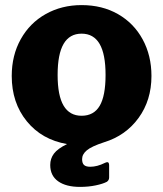

<svg xmlns="http://www.w3.org/2000/svg" viewBox="-20 -560 640 753"><path d="M302 64Q302 80 309.5 87Q317 94 334 94Q361 94 391 79Q397 76 401 76Q408 76 408 89V136Q408 147 399 153Q384 161 355.5 167Q327 173 294 173Q239 173 208 151Q177 129 177 87Q177 62 191.5 42.5Q206 23 243 5Q144 -12 85 -84.5Q26 -157 26 -262Q26 -343 61.5 -406.5Q97 -470 159.5 -505Q222 -540 300 -540Q381 -540 443 -504.5Q505 -469 539.5 -405.5Q574 -342 574 -262Q574 -167 523.5 -97.5Q473 -28 388 -2Q339 14 320.5 29.5Q302 45 302 64ZM300 -106Q348 -106 371 -145Q394 -184 394 -266Q394 -348 370.5 -388Q347 -428 300 -428Q253 -428 229.5 -388Q206 -348 206 -266Q206 -185 229.5 -145.5Q253 -106 300 -106Z"/></svg>

Font: Libre Franklin ExtraBold
Style: Regular
Weight: 800
Designer: Pablo Impallari, Rodrigo Fuenzalida
Foundry: Impallari Type
Version: Version 1.002; ttfautohint (v1.5)